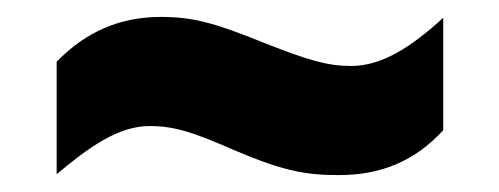

<svg xmlns="http://www.w3.org/2000/svg" viewBox="-20 -438 590 227"><path d="M47 -365V-232C85 -264 120 -289 157 -289C187 -289 210 -281 258 -260C317 -235 343 -231 381 -231C431 -231 471 -248 504 -284V-417C467 -383 432 -360 395 -360C367 -360 344 -367 293 -387C234 -411 208 -418 170 -418C120 -418 80 -399 47 -365Z"/></svg>

Font: Noto Sans Devanagari UI SemiCondensed Black
Style: Regular
Weight: 900
Width: 4
Designer: Jelle Bosma - Monotype Design Team
Foundry: Monotype Imaging Inc.
Version: Version 2.004